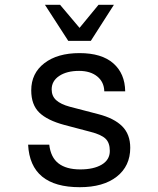

<svg xmlns="http://www.w3.org/2000/svg" viewBox="-20 -761 658 799"><path d="M501 -381H414Q413 -420 384.5 -443Q356 -466 309 -466Q258 -466 226.5 -445Q195 -424 195 -389Q195 -361 214 -344Q233 -327 270 -317L389 -286Q455 -269 488.5 -235.5Q522 -202 522 -146Q522 -70 466 -26Q410 18 312 18Q106 18 97 -159H185Q191 -106 223.5 -81Q256 -56 314 -56Q370 -56 403.5 -76Q437 -96 437 -133Q437 -167 419 -184Q401 -201 358 -212L248 -241Q177 -260 143.5 -292.5Q110 -325 110 -385Q110 -456 164.5 -498Q219 -540 311 -540Q403 -540 451.5 -497.5Q500 -455 501 -381ZM454 -741 358 -591H264L167 -741H230L311 -645L390 -741Z"/></svg>

Font: Fragment Mono SC
Style: Regular
Weight: 400
Monospace: yes
Designer: Wei Huang based on Nimbus Sans by URW Studio, based on Helvetica by Max Miedinger.
Foundry: Wei Huang
Version: Version 1.012; ttfautohint (v1.8.4.7-5d5b)